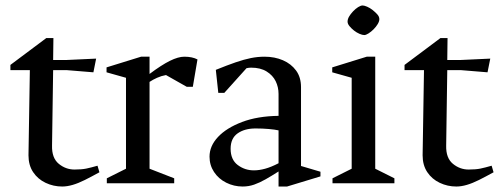

<svg xmlns="http://www.w3.org/2000/svg" viewBox="-20 -669 1823 701"><path d="M207 12Q175 12 146.5 -1.5Q118 -15 101 -40.5Q84 -66 84 -102L89 -413H18V-432L149 -530H175L174 -450H223L331 -455L321 -405L223 -413H174L170 -137Q169 -92 194.5 -71Q220 -50 252 -50Q278 -50 295 -53.5Q312 -57 336 -64L343 -40Q314 -24 290 -12Q266 0 245.5 6Q225 12 207 12Z M370 0V-18L440 -53V-385L369 -405V-423L495 -462H526V-399Q570 -432 600.5 -447Q631 -462 653 -462Q682 -462 701 -452L684 -352H662L586 -395Q569 -392 553.5 -385Q538 -378 526 -370V-53L616 -18V0Z M866 12Q834 12 806 -2Q778 -16 761.5 -41Q745 -66 745 -97Q745 -136 776 -169Q807 -202 863.5 -223.5Q920 -245 997 -246V-326Q997 -351 986.5 -372.5Q976 -394 953.5 -408Q931 -422 897 -422Q894 -422 888.5 -421.5Q883 -421 880 -420L799 -330H777L768 -414Q810 -431 840.5 -441.5Q871 -452 896 -457Q921 -462 946 -462Q983 -462 1013 -449Q1043 -436 1061 -411.5Q1079 -387 1079 -351V-63L1150 -42V-25L1028 12H997V-43Q972 -27 950 -14.5Q928 -2 908 5Q888 12 866 12ZM907 -47Q926 -47 948 -53Q970 -59 997 -73V-193Q984 -196 961.5 -198Q939 -200 913 -200Q873 -200 847.5 -182Q822 -164 822 -126Q822 -86 848 -66.5Q874 -47 907 -47Z M1194 0V-18L1264 -53V-385L1193 -405V-423L1319 -462H1350V-53L1420 -18V0ZM1310 -541Q1303 -541 1292.5 -545.5Q1282 -550 1272.5 -557.5Q1263 -565 1256 -573.5Q1249 -582 1249 -590Q1249 -599 1254.5 -608.5Q1260 -618 1269 -627.5Q1278 -637 1287.5 -643Q1297 -649 1304 -649Q1310 -649 1320.5 -644.5Q1331 -640 1341 -632Q1351 -624 1358 -616Q1365 -608 1365 -599Q1365 -591 1359 -581Q1353 -571 1344 -562Q1335 -553 1325.5 -547Q1316 -541 1310 -541Z M1646 12Q1614 12 1585.5 -1.5Q1557 -15 1540 -40.5Q1523 -66 1523 -102L1528 -413H1457V-432L1588 -530H1614L1613 -450H1662L1770 -455L1760 -405L1662 -413H1613L1609 -137Q1608 -92 1633.5 -71Q1659 -50 1691 -50Q1717 -50 1734 -53.5Q1751 -57 1775 -64L1782 -40Q1753 -24 1729 -12Q1705 0 1684.5 6Q1664 12 1646 12Z"/></svg>

Font: Ancizar Serif Light
Style: Regular
Weight: 400
Version: Version 8.100